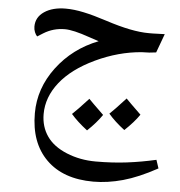

<svg xmlns="http://www.w3.org/2000/svg" viewBox="-56 -523 859 915"><g transform="rotate(5 374.0 -65.0)"><path d="M160.2 39.1Q160.2 99.6 191.7 145Q223.1 190.4 287.6 216.8Q352.1 243.2 426.8 243.2Q507.3 243.2 575.7 234.6Q644 226.1 714.8 210L728 250Q638.2 299.3 564.9 319.6Q491.7 339.8 423.8 339.8Q279.3 339.8 198.7 260Q118.2 180.2 118.2 39.1Q118.2 -80.1 193.8 -180.9Q269.5 -281.7 391.1 -329.1L344.2 -344.7Q266.1 -372.1 226.1 -372.1Q170.9 -372.1 124.5 -343.3L97.2 -326.2Q90.3 -333 85.2 -345.5Q80.1 -357.9 80.1 -372.1Q80.1 -417 119.6 -443.6Q159.2 -470.2 222.2 -470.2Q261.2 -470.2 308.3 -460.2Q355.5 -450.2 419.9 -429.2Q545.4 -388.2 625 -388.2H643.6L702.1 -390.1L668.9 -299.8Q637.7 -294.9 600.1 -294.9Q489.3 -286.1 380.9 -234.9Q272.5 -183.6 216.3 -112.5Q160.2 -41.5 160.2 39.1ZM442.9 19Q416 58.6 373 99.1Q324.7 62 294.9 27.3Q317.9 6.3 371.1 -51.8Q381.3 -40.5 442.9 19ZM620.1 2.4Q594.7 39.6 549.8 82Q502.4 45.9 472.2 10.3Q492.7 -8.3 547.9 -68.8Q558.6 -57.1 620.1 2.4Z"/></g></svg>

Font: Droid Arabic Naskh
Style: Regular
Weight: 400
Designer: Pascal Zoghbi
Foundry: Ascender Corporation
Version: Version 1.00